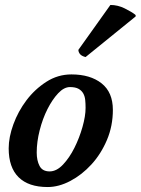

<svg xmlns="http://www.w3.org/2000/svg" viewBox="-20 -742 567 774"><path d="M180 -51Q208 -51 234 -78.5Q260 -106 280 -146Q300 -186 312.5 -230Q325 -274 325 -307Q325 -324 323.5 -339Q322 -354 315.5 -365.5Q309 -377 296.5 -384Q284 -391 262 -391Q238 -391 214.5 -366Q191 -341 171.5 -302.5Q152 -264 140 -217Q128 -170 128 -127Q128 -95 139.5 -73Q151 -51 180 -51ZM15 -144Q15 -189 34 -241Q53 -293 86.5 -337.5Q120 -382 166.5 -412Q213 -442 268 -442Q344 -442 389.5 -406Q435 -370 435 -299Q435 -234 411 -177.5Q387 -121 348.5 -79Q310 -37 263.5 -12.5Q217 12 172 12Q95 12 55 -27.5Q15 -67 15 -144ZM425 -722Q455 -722 483 -708Q511 -694 525 -683Q529 -678 526 -675L325 -512Q309 -516 302.5 -524Q296 -532 296 -541Z"/></svg>

Font: Lusitana
Style: Bold Italic
Weight: 700
Designer: Ana Paula Megda
Foundry: Ana Paula Megda
Version: Version 1.000; ttfautohint (v1.1) -l 8 -r 50 -G 200 -x 14 -D